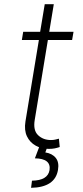

<svg xmlns="http://www.w3.org/2000/svg" viewBox="-20 -696 393 909"><path d="M328.1 -545.5 321.4 -506.7H206.7L144.5 -128.9Q136 -79.2 160.2 -56.1Q184.3 -33 221.2 -33Q232.2 -33 241.1 -35Q250 -36.9 258.9 -39.4L262.8 0Q251.8 3.9 239.5 6.4Q227.3 8.9 210.6 8.9Q176.5 8.9 149 -6.4Q121.4 -21.7 107.6 -50.6Q93.8 -79.5 100.5 -121.1L164.1 -506.7H83.5L89.8 -545.5H170.1L191.8 -676.1H234.7L213.1 -545.5ZM166.5 -2.8H204.9L194.6 25.6Q227.6 30.9 244.1 51.7Q260.7 72.4 254.6 108.3Q240.8 191.1 127.1 193.2L131.4 159.4Q206.3 158.4 214.5 109.4Q222.7 54.7 145.2 53.6Z"/></svg>

Font: Inter Extra Light  BETA
Style: Italic
Weight: 200
Italic angle: 9.39999°
Designer: Rasmus Andersson
Foundry: rsms
Version: Version 3.011;git-f93a4a705